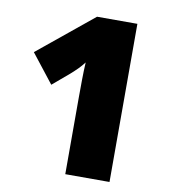

<svg xmlns="http://www.w3.org/2000/svg" viewBox="-79 -851 729 825"><g transform="rotate(10 286.0 -438.0)"><path d="M454 -93H261V-424Q261 -463 261.5 -504.5Q262 -546 264 -581Q251 -564 237.5 -550.5Q224 -537 207 -522L135 -461L37 -586L278 -783H454Z"/></g></svg>

Font: Noto Sans Kannada UI Black
Style: Regular
Weight: 900
Designer: Jelle Bosma - Monotype Design Team
Foundry: Monotype Imaging Inc.
Version: Version 2.005; ttfautohint (v1.8.4.7-5d5b)